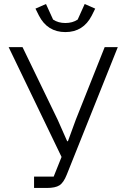

<svg xmlns="http://www.w3.org/2000/svg" viewBox="-20 -932 628 952"><path d="M304.2 -772.9Q214.8 -772.9 172.9 -855L155.8 -889.2L208 -912.1L243.2 -835Q268.6 -817.9 304.2 -817.9Q339.8 -817.9 365.2 -835L399.9 -912.1L452.1 -889.2L435.1 -855Q393.1 -772.9 304.2 -772.9ZM148.9 0V-56.2H246.1L285.2 -153.8L22.9 -698.2H91.8L266.1 -337.9L313 -231.9H316.9L356 -338.9L499 -698.2H564L311 -65.9Q295.4 -26.4 274.9 -13.2Q254.4 0 211.9 0Z"/></svg>

Font: Anuphan Light
Style: Regular
Weight: 300
Designer: Mike Abbink, Paul van der Laan, Pieter van Rosmalen, Mint Tantisuwanna
Foundry: Bold Monday; Cadson Demak
Version: Version 3.002;hotconv 1.0.109;makeotfexe 2.5.65596